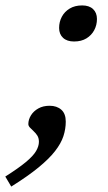

<svg xmlns="http://www.w3.org/2000/svg" viewBox="-86 -512 397 708"><path d="M-66.5 139Q-17.5 108 9.5 85.5Q36.5 63 47 45Q57.5 27 57.5 11Q57.5 -2.5 51.8 -11.8Q46 -21 38 -28.2Q30 -35.5 24.2 -41.8Q18.5 -48 18.5 -54.5Q18.5 -71 28.2 -86.8Q38 -102.5 55.5 -112.2Q73 -122 97 -122Q123.5 -122 140 -107.5Q156.5 -93 156.5 -63.5Q156.5 -36.5 147.8 -9.8Q139 17 117 45.2Q95 73.5 56 105.5Q17 137.5 -44.5 176ZM217 -492Q243 -492 257.2 -478.5Q271.5 -465 271.5 -442Q271.5 -419.5 261.5 -400.8Q251.5 -382 232.8 -370.5Q214 -359 187 -359Q161 -359 146.5 -372.5Q132 -386 132 -409Q132 -431.5 142 -450.2Q152 -469 171 -480.5Q190 -492 217 -492Z"/></svg>

Font: Newsreader 10pt
Style: Italic
Weight: 400
Italic angle: -17°
Version: Version 1.003